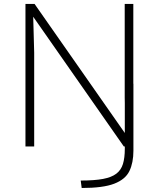

<svg xmlns="http://www.w3.org/2000/svg" viewBox="-20 -730 792 957"><path d="M387.2 207 382.3 169.9Q450.2 169.9 493.2 161.9Q536.1 153.8 559.8 135.7Q583.5 117.7 592.8 87.2Q602.1 56.6 602.1 11.7V-312.5H645V21Q645 81.1 625 122.6Q605 164.1 549.6 185.5Q494.1 207 387.2 207ZM106.9 0V-710.4H152.3L605 -63L601.6 -243.2V-710.4H644.5V0H597.2L145.5 -646.5L150.4 -467.8V0Z"/></svg>

Font: Comme Thin
Style: Regular
Weight: 250
Version: Version 1.000;gftools[0.9.27]